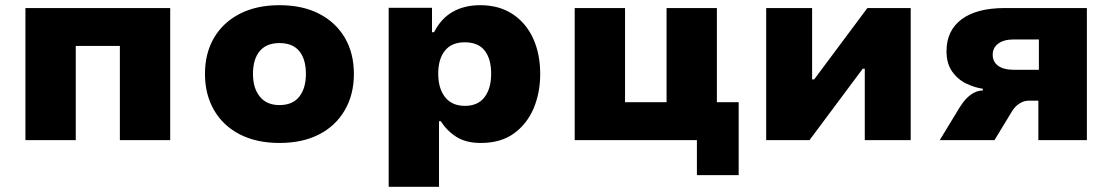

<svg xmlns="http://www.w3.org/2000/svg" viewBox="-20 -540 4287 740"><path d="M78 0V-509H636V0H442V-363H272V0Z M1057 11Q969 11 904.5 -22Q840 -55 805 -115.5Q770 -176 770 -255Q770 -335 805 -394.5Q840 -454 904.5 -487Q969 -520 1057 -520Q1146 -520 1210 -487Q1274 -454 1309 -394.5Q1344 -335 1344 -255Q1344 -176 1309 -115.5Q1274 -55 1210 -22Q1146 11 1057 11ZM1057 -135Q1108 -135 1133.5 -167.5Q1159 -200 1159 -255Q1159 -312 1133.5 -343Q1108 -374 1057 -374Q1007 -374 981 -343Q955 -312 955 -255Q955 -200 981.5 -167.5Q1008 -135 1057 -135Z M1478 180V-510H1645V-416H1653Q1680 -469 1725 -494.5Q1770 -520 1831 -520Q1904 -520 1956 -485.5Q2008 -451 2035 -391.5Q2062 -332 2062 -255Q2062 -182 2036.5 -122Q2011 -62 1960.5 -25.5Q1910 11 1833 11Q1776 11 1739 -12.5Q1702 -36 1679 -73H1672V180ZM1772 -132Q1822 -132 1847.5 -165.5Q1873 -199 1873 -256Q1873 -313 1848 -345Q1823 -377 1771 -377Q1721 -377 1695 -345Q1669 -313 1669 -256Q1669 -199 1695.5 -165.5Q1722 -132 1772 -132Z M2666 135V0H2195V-509H2389V-146H2549V-509H2743V-146H2827V135Z M2933 0V-509H3110V-234H3118L3323 -509H3490V0H3313V-275H3305L3100 0Z M3602 0 3678 -125Q3699 -159 3721.5 -175Q3744 -191 3765 -191H3768V-198Q3738 -202 3705 -217.5Q3672 -233 3650 -264Q3628 -295 3628 -343Q3628 -422 3686 -465.5Q3744 -509 3853 -509H4169V0H3982V-152H3945Q3927 -152 3910 -141.5Q3893 -131 3881 -112L3813 0ZM3888 -271H3984V-388H3888Q3849 -388 3827.5 -372Q3806 -356 3806 -329Q3806 -302 3827 -286.5Q3848 -271 3888 -271Z"/></svg>

Font: Nunito Sans 6pt Black
Style: Regular
Weight: 900
Version: Version 3.101;gftools[0.9.27]